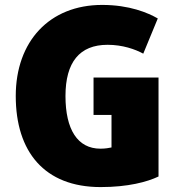

<svg xmlns="http://www.w3.org/2000/svg" viewBox="-20 -736 718 780"><path d="M624 -19C578 3 500 24 389 24C160 24 44 -120 44 -346C44 -568 181 -716 395 -716C506 -716 581 -684 621 -661L562 -518C529 -536 478 -554 417 -554C303 -554 246 -483 246 -346C246 -210 295 -132 388 -132C409 -132 423 -135 433 -137V-269H360V-421H624Z"/></svg>

Font: Repo Black
Style: Regular
Weight: 900
Designer: Stefan Peev
Foundry: Context Ltd
Version: Version 1.502